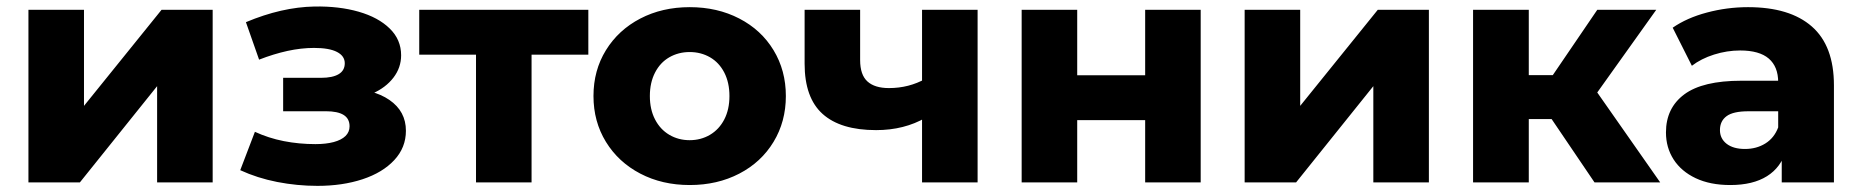

<svg xmlns="http://www.w3.org/2000/svg" viewBox="-20 -571 5816 601"><path d="M69 -540.3H242.9V-239.6L485.7 -540.3H645.7V0H471.8V-301.3L230 0H69Z M732 -38.3 777.9 -158.4Q820.3 -138.8 868.2 -129.3Q916.1 -119.9 967.3 -119.9Q1000.2 -119.9 1024.4 -126.3Q1048.6 -132.8 1061.4 -145.2Q1074.2 -157.7 1074.2 -175.6Q1074.2 -199.6 1055.6 -211.2Q1037 -222.8 999.8 -222.8H866.3V-327.4H984.6Q1021.1 -327.4 1040.2 -338.9Q1059.2 -350.3 1059.2 -373Q1059.2 -395.7 1035 -408.3Q1010.8 -421 962.9 -421Q923 -421 879.8 -411.6Q836.7 -402.1 791 -384.3L749.8 -501.6Q861.7 -548.7 964.2 -550.6Q1041.3 -552 1102.8 -534.3Q1164.3 -516.6 1199.9 -481.7Q1235.6 -446.9 1235.6 -397.9Q1235.6 -359.3 1211.5 -327.9Q1187.4 -296.6 1146.2 -278.4Q1104.9 -260.3 1054.4 -260.3L1059 -293.7Q1147.4 -293.7 1199 -258.1Q1250.6 -222.6 1250.6 -161.6Q1250.6 -109 1214.1 -69.8Q1177.7 -30.7 1114.8 -9.9Q1051.9 10.8 973.8 10.8Q910 10.8 847.6 -1.4Q785.2 -13.7 732 -38.3Z M1470 -439 1508.8 -399.9H1292.3V-540.3H1821.6V-399.9H1605.1L1643.9 -439V0H1470Z M1837.7 -270.5Q1837.7 -350.7 1876.7 -413.9Q1915.7 -477.2 1984.2 -512.9Q2052.7 -548.6 2139.1 -548.6Q2225.4 -548.6 2294.1 -513Q2362.8 -477.5 2401.3 -414Q2439.9 -350.5 2439.9 -270.4Q2439.9 -190.3 2401.3 -126.8Q2362.8 -63.2 2294.1 -27.5Q2225.4 8.2 2139.1 8.2Q2052.7 8.2 1984.2 -27.6Q1915.7 -63.4 1876.7 -126.9Q1837.7 -190.4 1837.7 -270.5ZM2263.3 -270.4Q2263.3 -312.4 2247.2 -343.8Q2231 -375.2 2202.5 -391.7Q2173.9 -408.1 2138.8 -408.1Q2103.8 -408.1 2075.1 -391.7Q2046.5 -375.2 2030.4 -343.8Q2014.2 -312.4 2014.2 -270.4Q2014.2 -228.4 2030.4 -197.2Q2046.5 -165.9 2075.1 -149Q2103.7 -132.2 2138.7 -132.2Q2173.8 -132.2 2202.4 -149Q2231 -165.9 2247.2 -197.2Q2263.3 -228.4 2263.3 -270.4Z M2498.6 -371.6V-540.3H2672.4V-383Q2672.4 -336.7 2695.3 -316Q2718.1 -295.3 2762.7 -295.3Q2825.1 -295.3 2877.6 -324.7L2878.1 -202.9Q2810.4 -163.7 2722.4 -163.7Q2611.4 -163.7 2555 -214.3Q2498.6 -264.9 2498.6 -371.6ZM2866.2 -540.3H3040.1V0H2866.2Z M3178 -540.3H3351.9V-335.4H3564.6V-540.3H3738.4V0H3564.6V-194.9H3351.9V0H3178Z M3876 -540.3H4049.9V-239.6L4292.7 -540.3H4452.7V0H4278.8V-301.3L4037 0H3876Z M4799.4 -253.7 4940.6 -337.4 5176.8 0H4971.2ZM4591 -540.3H4765.4V0H4591ZM4714.1 -335.9H4906.6V-198.4H4714.1ZM4794.2 -267.7 4979.8 -540.3H5164.4L4957.8 -250.8Z M5557.2 -102.8 5546.1 -127V-313.7Q5546.1 -362.2 5516.7 -387.6Q5487.2 -413 5427 -413Q5386 -413 5345.3 -400.2Q5304.7 -387.3 5275.9 -365.1L5215.9 -484.3Q5260.2 -515.1 5323.2 -531.8Q5386.1 -548.6 5451.7 -548.6Q5582.3 -548.6 5651.4 -488.1Q5720.6 -427.6 5720.6 -303.8V0H5557.2ZM5194.8 -156.4Q5194.8 -233 5252.3 -275.7Q5309.9 -318.3 5430.6 -318.3H5565.4V-222.7H5452.8Q5405.3 -222.7 5384.6 -207.4Q5363.8 -192.1 5363.8 -163.8Q5363.8 -137.2 5384.7 -120.9Q5405.7 -104.7 5442.2 -104.7Q5478.2 -104.7 5505.9 -121.9Q5533.6 -139.1 5546.1 -172.2L5571.1 -101.2Q5555.4 -47.3 5511.2 -19.6Q5467 8.2 5396 8.2Q5333.2 8.2 5287.9 -13.2Q5242.7 -34.6 5218.7 -71.9Q5194.8 -109.3 5194.8 -156.4Z"/></svg>

Font: iiserrat Thin
Style: Regular
Weight: 100
Designer: Akira Ohta
Foundry: Akira Ohta
Version: Version 1.200;Glyphs 3.3.1 (3343)